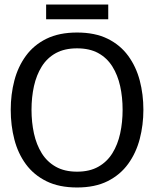

<svg xmlns="http://www.w3.org/2000/svg" viewBox="-20 -820 682 850"><path d="M321.2 10Q241.7 10 185.8 -17.6Q129.8 -45.2 94.8 -92.8Q59.7 -140.5 43.6 -202.5Q27.5 -264.5 27.5 -334Q27.5 -402 43.6 -463.5Q59.7 -525 94.8 -573Q129.8 -621 185.8 -648.5Q241.7 -676 321.2 -676Q400.7 -676 456.5 -648.5Q512.3 -621 547.4 -573Q582.5 -525 598.7 -463.5Q614.8 -402 614.8 -334Q614.8 -267 598.7 -205Q582.5 -143 547.4 -94.5Q512.3 -46 456.5 -18Q400.7 10 321.2 10ZM321.2 -60Q376.7 -60 415.2 -81.8Q453.8 -103.5 477.5 -141.6Q501.2 -179.7 512 -229.2Q522.8 -278.7 522.8 -334Q522.8 -389.5 512 -438.5Q501.2 -487.5 477.5 -525.5Q453.8 -563.5 415.2 -584.8Q376.7 -606 321.2 -606Q265.7 -606 227.1 -584.8Q188.5 -563.5 164.8 -525.5Q141.2 -487.5 130.3 -438.5Q119.5 -389.5 119.5 -334Q119.5 -278.7 130.3 -229.2Q141.2 -179.7 164.8 -141.6Q188.5 -103.5 227.1 -81.8Q265.7 -60 321.2 -60ZM184.2 -799.8H459.2V-734.8H184.2Z"/></svg>

Font: Epunda Slab Light
Style: Regular
Weight: 300
Designer: Simon Atzbach
Foundry: typofactur
Version: Version 1.102